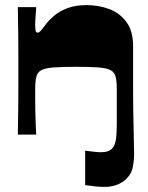

<svg xmlns="http://www.w3.org/2000/svg" viewBox="-20 -528 582 753"><path d="M50 0Q50 -11 50.5 -39Q51 -67 51.5 -104Q52 -141 52 -178.5Q52 -216 52 -245Q52 -274 52 -313Q52 -352 51.5 -391Q51 -430 50.5 -459.5Q50 -489 50 -500H122Q121 -481 119.5 -462.5Q118 -444 118 -431Q118 -417 119.5 -408.5Q121 -400 128 -400Q133 -400 139.5 -407Q146 -414 160 -433Q172 -449 192.5 -466.5Q213 -484 244.5 -496Q276 -508 319 -508Q367 -508 408.5 -492.5Q450 -477 476 -441.5Q502 -406 502 -347Q502 -283 502 -240.5Q502 -198 502 -166Q502 -134 502.5 -101.5Q503 -69 504 -26.5Q505 16 506 80Q506 96 501.5 124Q497 152 477 172Q444 205 390 205Q373 205 353.5 203Q334 201 314 198V63Q337 66 347.5 67Q358 68 363.5 68.5Q369 69 377 69Q408 69 422 52Q430 43 434 22Q438 1 438 -40Q438 -58 438 -77.5Q438 -97 438 -116Q438 -135 438 -151.5Q438 -168 438 -179Q438 -209 433.5 -227Q429 -245 413.5 -253Q398 -261 366 -263.5Q334 -266 278 -266Q223 -266 190.5 -263.5Q158 -261 142.5 -253Q127 -245 122.5 -227Q118 -209 118 -179Q118 -164 118 -141Q118 -118 118.5 -92Q119 -66 120 -41.5Q121 -17 122 0Z"/></svg>

Font: Ojuju ExtraBold
Style: Regular
Weight: 800
Designer: Chisaokwu Joboson, Mirko Velimirovic
Foundry: Udi Foundry
Version: Version 1.000